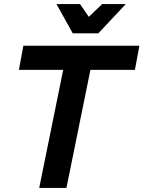

<svg xmlns="http://www.w3.org/2000/svg" viewBox="-20 -925 706 945"><path d="M464 -761H338L258 -905H374L417 -842L483 -905H599ZM307 0H173L291 -581H73L95 -700H666L644 -581H425Z"/></svg>

Font: Argentum Sans Medium
Style: Italic
Weight: 500
Italic angle: -11°
Designer: Julieta Ulanovsky (font), Cristiano Sobral (main changes and remaster)
Foundry: Julieta Ulanovsky (font), Cristiano Sobral (main changes and remaster)
Version: Version 2.007;June 15, 2022;FontCreator 14.0.0.2814 64-bit; 